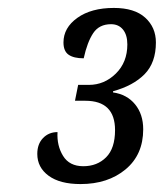

<svg xmlns="http://www.w3.org/2000/svg" viewBox="-20 -844 413 484"><path d="M74 -456Q74 -481 88.5 -496Q103 -511 125 -511Q123 -477 139 -451Q155 -425 190 -425Q225 -425 247.5 -447.5Q270 -470 270 -516Q270 -590 195 -590H169L177 -630H204Q243 -630 272 -658.5Q301 -687 301 -732Q301 -756 290 -769.5Q279 -783 260 -783Q230 -783 215 -760.5Q200 -738 191 -697Q166 -697 153 -706Q140 -715 140 -737Q140 -774 175 -799Q210 -824 267 -824Q319 -824 346 -799.5Q373 -775 373 -737Q373 -686 344.5 -657Q316 -628 265 -614V-611Q300 -606 320.5 -581Q341 -556 341 -518Q341 -454 296.5 -417Q252 -380 183 -380Q131 -380 102.5 -401Q74 -422 74 -456Z"/></svg>

Font: Noto Serif Cond
Style: Italic
Weight: 400
Width: 3
Italic angle: -12°
Designer: Monotype Design Team
Foundry: Monotype Imaging Inc.
Version: Version 1.001